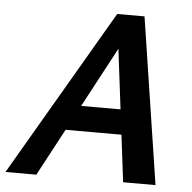

<svg xmlns="http://www.w3.org/2000/svg" viewBox="-68 -707 755 756"><g transform="rotate(5 309.5 -329.0)"><path d="M446 0 373 -592H419L103 0H-19L365 -658H473L574 0ZM133 -186 188 -285H458L487 -186Z"/></g></svg>

Font: Ysabeau
Style: Bold Italic
Weight: 700
Italic angle: -12°
Designer: Christian Thalmann (Catharsis Fonts)
Version: Version 2.002